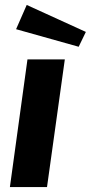

<svg xmlns="http://www.w3.org/2000/svg" viewBox="-20 -756 367 776"><path d="M88 -736 45 -638 298 -567 327 -627ZM242 -516H91L20 0H170Z"/></svg>

Font: United Sans
Style: Bold Italic
Weight: 700
Italic angle: -8°
Designer: Pablo Impallari, Rodrigo Fuenzalida (Modified by Dan O. Williams)
Version: Version 1.000;PS 001.000;hotconv 1.0.88;makeotf.lib2.5.64775